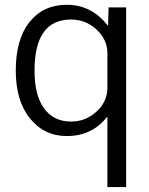

<svg xmlns="http://www.w3.org/2000/svg" viewBox="-20 -550 613 790"><path d="M499 -519.5V219.7H421.9V-68.4H419.9Q358.4 9.8 254.9 9.8Q162.1 9.8 103.5 -62.5Q44.9 -134.8 44.9 -259.8Q44.9 -388.7 101.6 -459.5Q158.2 -530.3 254.9 -530.3Q356.4 -530.3 422.9 -445.3H424.8L426.8 -519.5ZM122.1 -259.8Q122.1 -157.2 161.6 -103.5Q201.2 -49.8 272.5 -49.8Q332 -49.8 377 -90.8Q421.9 -131.8 421.9 -189.5V-331.1Q421.9 -386.7 377.4 -428.2Q333 -469.7 272.5 -469.7Q122.1 -469.7 122.1 -259.8Z"/></svg>

Font: Mgen+ 1c regular
Style: Regular
Weight: 400
Designer: [Source Han Sans]
Ryoko NISHIZUKA  (kana & ideographs); Paul D. Hunt (Latin, Greek & Cyrillic); Wenlong ZHANG  (bopomofo
Version: Version 1.059.20150602